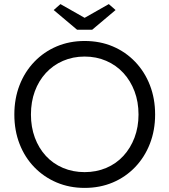

<svg xmlns="http://www.w3.org/2000/svg" viewBox="-20 -907 825 937"><path d="M50 -348Q50 -426 75.5 -491.5Q101 -557 147.5 -605.5Q194 -654 256.5 -680.5Q319 -707 393 -707Q468 -707 530.5 -680.5Q593 -654 639.5 -605.5Q686 -557 711.5 -491.5Q737 -426 737 -348Q737 -271 711.5 -205.5Q686 -140 639.5 -91.5Q593 -43 530.5 -16.5Q468 10 393 10Q319 10 256.5 -16.5Q194 -43 147.5 -91Q101 -139 75.5 -204.5Q50 -270 50 -348ZM656 -348Q656 -410 636.5 -461.5Q617 -513 582 -551Q547 -589 498.5 -610Q450 -631 393 -631Q336 -631 287.5 -610Q239 -589 204 -551Q169 -513 150 -461.5Q131 -410 131 -348Q131 -287 150 -235.5Q169 -184 204 -146Q239 -108 287.5 -87.5Q336 -67 393 -67Q450 -67 498.5 -87.5Q547 -108 582 -146Q617 -184 636.5 -235.5Q656 -287 656 -348ZM356 -762 242 -858 275 -887 393 -820 511 -887 544 -858 430 -762Z"/></svg>

Font: Our Lexend Light
Style: Regular
Weight: 300
Designer: Bonnie Shaver-Troup, Thomas Jockin
Foundry: Lexend
Version: Version 1.007